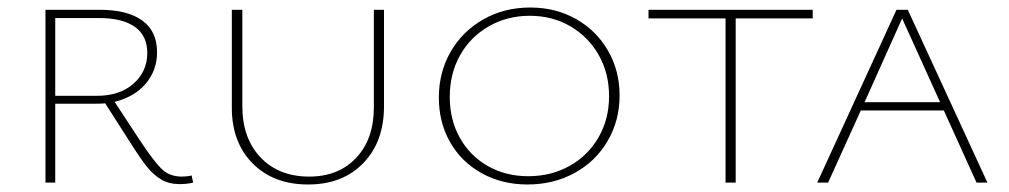

<svg xmlns="http://www.w3.org/2000/svg" viewBox="-20 -486 2685 511"><path d="M494 0Q477 4 458 4Q430 4 409.5 -8Q389 -20 372 -41Q355 -62 329 -103L260 -211Q252 -210 235 -210H127V0H101V-460H245Q319 -460 358.5 -431.5Q398 -403 398 -347Q398 -299 368 -263.5Q338 -228 285 -215L352 -113Q389 -57 410 -36.5Q431 -16 464 -16Q478 -16 490 -19ZM238 -231Q299 -231 335.5 -263.5Q372 -296 372 -345Q372 -391 339 -414.5Q306 -438 243 -438H127V-231Z M597 -199V-460H625V-203Q625 -118 673.5 -67Q722 -16 803 -16Q881 -16 928 -66Q975 -116 975 -200V-460H1002V-203Q1002 -109 947 -52Q892 5 800 5Q708 5 652.5 -51Q597 -107 597 -199Z M1148 -226Q1148 -294 1179.5 -348.5Q1211 -403 1266.5 -434.5Q1322 -466 1391 -466Q1459 -466 1513 -435.5Q1567 -405 1598 -351.5Q1629 -298 1629 -232Q1629 -165 1597 -110.5Q1565 -56 1509 -25.5Q1453 5 1384 5Q1316 5 1262 -25Q1208 -55 1178 -107.5Q1148 -160 1148 -226ZM1601 -230Q1601 -291 1573.5 -339.5Q1546 -388 1498 -416Q1450 -444 1390 -444Q1330 -444 1281 -416Q1232 -388 1204.5 -339Q1177 -290 1177 -228Q1177 -167 1204 -119Q1231 -71 1278.5 -44Q1326 -17 1386 -17Q1447 -17 1496 -44.5Q1545 -72 1573 -120.5Q1601 -169 1601 -230Z M2143 -437H1938V0H1911V-437H1706V-460H2143Z M2492 -192H2271L2184 0H2155L2366 -460H2396L2608 0H2579ZM2482 -214 2381 -437 2281 -214Z"/></svg>

Font: Ysabeau SC Extralight
Style: Regular
Weight: 200
Designer: Christian Thalmann (Catharsis Fonts)
Version: Version 0.003